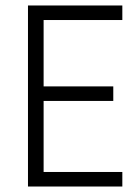

<svg xmlns="http://www.w3.org/2000/svg" viewBox="-20 -680 500 700"><path d="M82 0V-660H139V0ZM92 0V-53H426V0ZM92 -312V-365H393V-312ZM92 -607V-660H426V-607Z"/></svg>

Font: Bricolage Grotesque SemiCondensed ExtraLight
Style: Regular
Weight: 250
Width: 4
Designer: Mathieu Triay
Foundry: Atelier Triay
Version: Version 1.000;gftools[0.9.30]